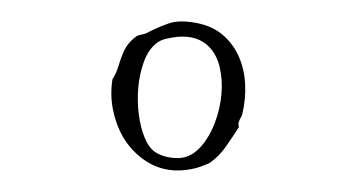

<svg xmlns="http://www.w3.org/2000/svg" viewBox="-39 -550 1079 580"><g transform="rotate(5 500.0 -260.5)"><path d="M697 -222Q696 -218 695 -215Q694 -212 692 -209Q690 -204 688.5 -198Q687 -192 690 -182Q674 -151 656 -120Q638 -89 612 -67Q585 -51 558.5 -43.5Q532 -36 506 -35Q457 -34 415 -58Q373 -82 344 -122Q320 -157 307 -200.5Q294 -244 297 -293Q308 -314 312.5 -337.5Q317 -361 325.5 -384Q334 -407 356 -427Q361 -432 372.5 -435Q384 -438 394 -445Q423 -463 452 -476Q481 -489 530 -485Q580 -481 614.5 -457.5Q649 -434 670 -397Q691 -360 697.5 -314.5Q704 -269 697 -222ZM629 -277Q629 -320 616.5 -358Q604 -396 577 -418Q560 -432 536.5 -437.5Q513 -443 482 -438Q463 -434 446.5 -428.5Q430 -423 419 -412Q397 -391 387 -353.5Q377 -316 377 -274Q377 -234 385.5 -195Q394 -156 409 -126.5Q424 -97 445 -85Q462 -76 483 -73.5Q504 -71 522 -74Q555 -80 579 -111Q603 -142 616 -186.5Q629 -231 629 -277Z"/></g></svg>

Font: Yuji Boku
Style: Regular
Weight: 400
Designer: Kataoka Yuji
Foundry: Kinuta Font Factory
Version: Version 3.002